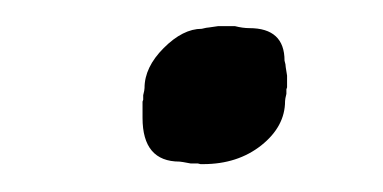

<svg xmlns="http://www.w3.org/2000/svg" viewBox="-20 -378 287 144"><path d="M167 -356.9Q193.4 -356.9 193.4 -332.5Q194.3 -329.6 194.3 -327.6L195.3 -321.3V-312.5L194.8 -311V-307.6Q193.8 -303.7 193.8 -302.2Q193.8 -283.2 176 -269Q158.2 -254.9 132.3 -254.9H130.4L128.4 -255.4H123Q115.7 -256.8 114.7 -256.8Q86.9 -256.8 86.9 -289.6V-301.8L87.4 -303.2V-306.6Q88.4 -310.5 88.4 -312Q88.4 -327.6 102.8 -342Q117.2 -356.4 131.3 -356.4Q135.3 -357.4 136.7 -357.4L143.6 -358.4H156.2Q162.1 -356.9 167 -356.9Z"/></svg>

Font: Averia Sans Libre Light
Style: Italic
Weight: 300
Italic angle: -8.5°
Version: Version 1.002